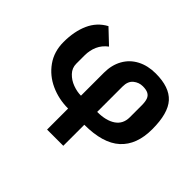

<svg xmlns="http://www.w3.org/2000/svg" viewBox="-157 -776 1214 1214"><g transform="rotate(45 450.0 -168.5)"><path d="M381 12Q297 12 224.5 -21Q152 -54 107.5 -117Q63 -180 63 -265Q63 -360 94.5 -430.5Q126 -501 193 -537L287 -448Q251 -421 234 -383Q217 -345 217 -299V-225Q217 -187 243.5 -159Q270 -131 308 -117Q346 -103 381 -103V-309Q381 -377 410 -429Q439 -481 492.5 -509Q546 -537 616 -537Q739 -537 794.5 -475.5Q850 -414 850 -272Q850 -132 770.5 -60Q691 12 526 12V200H381ZM526 -103Q605 -103 650.5 -134Q696 -165 696 -225V-330Q696 -365 688.5 -384.5Q681 -404 663.5 -413Q646 -422 616 -422Q581 -422 553.5 -399.5Q526 -377 526 -330Z"/></g></svg>

Font: iA Writer Duo V
Style: Regular
Weight: 400
Designer: Mike Abbink, Paul van der Laan, Pieter van Rosmalen, Oliver Reichenstein
Foundry: Information Architects Inc.
Version: Version 2.000